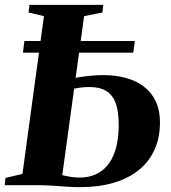

<svg xmlns="http://www.w3.org/2000/svg" viewBox="-28 -763 706 791"><path d="M302.5 8Q275.5 8 246 6Q216.5 4 187.8 2Q159 0 135 0H-8.5L-5.5 -30L64.5 -46.5L153 -696.5L89.5 -711.5L93.5 -743H397.5L394 -711.5L318.5 -696.5L228.5 -41.5Q244.5 -37.5 262.8 -34.5Q281 -31.5 299 -31.5Q351 -31.5 387.2 -56.5Q423.5 -81.5 442.2 -130Q461 -178.5 461 -249Q461 -304 448.5 -338.2Q436 -372.5 409.2 -388.5Q382.5 -404.5 340 -404.5Q320 -404.5 300.5 -401.8Q281 -399 266 -396L269 -438.5Q282 -442.5 303 -445.8Q324 -449 348.5 -451.2Q373 -453.5 397 -453.5Q469 -453.5 521.5 -431.2Q574 -409 602.5 -365.5Q631 -322 631 -258.5Q631 -195.5 608.5 -146Q586 -96.5 543.5 -62.2Q501 -28 440.2 -10Q379.5 8 302.5 8ZM66.5 -546 72.5 -594H527.5L521 -546Z"/></svg>

Font: Merriweather 96pt ExtraBold
Style: Italic
Weight: 800
Italic angle: -7.8°
Version: Version 2.101